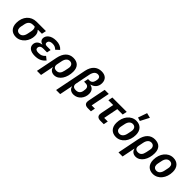

<svg xmlns="http://www.w3.org/2000/svg" viewBox="290 -2312 4020 4020"><g transform="rotate(45 2300.0 -302.5)"><path d="M578 -423 598 -522H323C155 -522 37 -394 37 -205C37 -66 117 12 240 12C396 12 508 -136 508 -289C508 -346 493 -384 460 -416L461 -423ZM364 -423C382 -402 388 -380 388 -347C388 -329 385 -311 381 -291L366 -217C350 -133 305 -88 246 -88C188 -88 157 -126 157 -182C157 -196 159 -208 161 -218L179 -304C195 -383 241 -423 315 -423Z M968 -157C922 -104 878 -87 811 -87C744 -87 718 -110 718 -143C718 -154 719 -160 720 -165C728 -201 759 -223 811 -223H930L948 -311H841C796 -311 777 -328 777 -354C777 -363 778 -370 779 -377C787 -411 819 -435 885 -435C940 -435 979 -417 1010 -382L1088 -454C1042 -508 978 -534 891 -534C738 -534 658 -452 658 -368C658 -322 686 -285 743 -272L742 -268C649 -256 599 -201 599 -126C599 -48 664 12 798 12C907 12 979 -19 1043 -96Z M1054 200H1175L1233 -89H1238C1247 -30 1298 12 1369 12C1511 12 1605 -146 1605 -325C1605 -462 1532 -534 1403 -534C1274 -534 1184 -447 1150 -281ZM1340 -88C1266 -88 1243 -138 1255 -196L1277 -306C1294 -390 1338 -434 1396 -434C1452 -434 1485 -396 1485 -341C1485 -325 1482 -311 1480 -301L1462 -214C1445 -130 1408 -88 1340 -88Z M1621 200H1742L1800 -89H1805C1814 -30 1866 12 1943 12C2079 12 2168 -108 2168 -230C2168 -320 2125 -369 2050 -385L2051 -390C2138 -413 2202 -475 2202 -582C2202 -689 2137 -752 2020 -752C1892 -752 1796 -672 1763 -509ZM1912 -337H1954C2017 -337 2046 -307 2046 -252C2046 -235 2044 -219 2039 -192C2026 -119 1982 -88 1914 -88C1838 -88 1808 -130 1822 -196L1886 -515C1907 -617 1954 -652 2009 -652C2055 -652 2080 -625 2080 -584C2080 -569 2078 -553 2072 -525C2059 -467 2026 -435 1970 -435H1932Z M2471 -99H2375L2459 -522H2338L2259 -127C2256 -112 2255 -97 2255 -88C2255 -31 2291 0 2362 0H2452Z M2833 0 2852 -99H2746L2810 -423H2970L2990 -522H2565L2546 -423H2689L2630 -127C2627 -112 2626 -97 2626 -88C2626 -31 2662 0 2733 0Z M3421 -778 3311 -805 3241 -605 3319 -581ZM3200 12C3356 12 3469 -133 3469 -317C3469 -456 3389 -534 3267 -534C3111 -534 2998 -389 2998 -205C2998 -66 3078 12 3200 12ZM3207 -88C3149 -88 3118 -126 3118 -182C3118 -196 3120 -209 3122 -217L3140 -305C3156 -389 3201 -434 3260 -434C3318 -434 3349 -396 3349 -340C3349 -326 3347 -314 3345 -304L3327 -217C3311 -133 3266 -88 3207 -88Z M3468 200H3589L3647 -89H3652C3661 -30 3712 12 3783 12C3925 12 4019 -146 4019 -325C4019 -462 3946 -534 3817 -534C3688 -534 3598 -447 3564 -281ZM3754 -88C3680 -88 3657 -138 3669 -196L3691 -306C3708 -390 3752 -434 3810 -434C3866 -434 3899 -396 3899 -341C3899 -325 3896 -311 3894 -301L3876 -214C3859 -130 3822 -88 3754 -88Z M4294 12C4450 12 4563 -133 4563 -317C4563 -456 4483 -534 4361 -534C4205 -534 4092 -389 4092 -205C4092 -66 4172 12 4294 12ZM4301 -88C4243 -88 4212 -126 4212 -182C4212 -196 4214 -209 4216 -217L4234 -305C4250 -389 4295 -434 4354 -434C4412 -434 4443 -396 4443 -340C4443 -326 4441 -314 4439 -304L4421 -217C4405 -133 4360 -88 4301 -88Z"/></g></svg>

Font: Braiins Sans SemiBold
Style: Italic
Weight: 600
Italic angle: -11.31°
Designer: Mike Abbink, Paul van der Laan, Pieter van Rosmalen, Jiri Chlebus, Lubos Buracinsky
Foundry: Bold Monday, Sudetype
Version: Version 1.000;hotconv 1.0.109;makeotfexe 2.5.65596